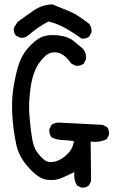

<svg xmlns="http://www.w3.org/2000/svg" viewBox="-20 -846 540 876"><path d="M350.6 9.8 331.1 0Q315.4 -25.4 319.3 -60.5Q290 -46.9 262.2 -34.2Q234.4 -21.5 196.3 -25.4Q158.2 -29.3 112.3 -79.6Q66.4 -129.9 54.7 -184.6Q43 -239.3 38.1 -294.4Q33.2 -349.6 36.1 -398.9Q39.1 -448.2 55.7 -517.6Q72.3 -586.9 107.4 -626.5Q142.6 -666 171.9 -677.7Q201.2 -689.5 245.6 -684.6Q290 -679.7 314 -660.2Q337.9 -640.6 354.5 -627Q376 -606.4 372.1 -575.2L362.3 -555.7Q346.7 -543.9 325.2 -545.9L305.7 -555.7Q281.2 -589.8 258.8 -600.6Q236.3 -611.3 211.9 -605Q187.5 -598.6 159.2 -559.6Q130.9 -520.5 120.1 -449.2Q109.4 -377.9 114.3 -318.4Q119.1 -258.8 126 -216.8Q132.8 -174.8 148.9 -152.3Q165 -129.9 183.1 -115.7Q201.2 -101.6 231 -108.9Q260.7 -116.2 287.1 -142.6Q313.5 -168.9 317.4 -202.1Q292 -206.1 265.1 -207Q238.3 -208 214.8 -219.7Q203.1 -235.4 205.1 -256.8L214.8 -276.4Q234.4 -290 260.7 -286.1L448.2 -276.4L467.8 -266.6Q479.5 -252.9 477.5 -231.4L467.8 -211.9Q434.6 -194.3 393.6 -200.2L395.5 -19.5L385.7 0Q372.1 11.7 350.6 9.8ZM352.5 -669.9Q317.4 -695.3 279.8 -716.8Q242.2 -738.3 201.2 -748Q158.2 -726.6 107.4 -683.6Q93.8 -671.9 72.3 -673.8L52.7 -683.6Q41 -697.3 43 -718.8L60.5 -746.1Q97.7 -773.4 134.8 -798.8Q171.9 -824.2 218.8 -826.2Q258.8 -810.5 297.9 -793.9Q336.9 -777.3 387.7 -736.3Q399.4 -720.7 397.5 -699.2L387.7 -679.7Q374 -668 352.5 -669.9Z"/></svg>

Font: NaikaiFont
Style: Regular
Weight: 400
Version: Version 1.67